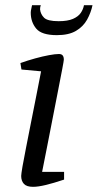

<svg xmlns="http://www.w3.org/2000/svg" viewBox="-20 -714 378 743"><path d="M108 9Q83 9 72.5 -2.5Q62 -14 62 -33Q62 -40 67 -69.5Q72 -99 81 -143.5Q90 -188 100 -240Q110 -292 120.5 -343.5Q131 -395 139 -438L63 -445L59 -470Q87 -480 116 -488Q145 -496 169.5 -500.5Q194 -505 208 -505Q218 -505 222.5 -499.5Q227 -494 227 -483Q227 -479 221 -447.5Q215 -416 205.5 -367.5Q196 -319 185 -262.5Q174 -206 163 -150Q152 -94 143 -49H228V-19Q186 -5 156.5 2Q127 9 108 9ZM200 -578Q141 -578 120 -603.5Q99 -629 99 -665Q99 -672 101 -679.5Q103 -687 104 -694H138Q135 -687 135 -678Q137 -659 150.5 -645.5Q164 -632 207 -632Q242 -632 262.5 -641Q283 -650 292.5 -664Q302 -678 305 -694H338Q332 -665 317 -638Q302 -611 274 -594.5Q246 -578 200 -578Z"/></svg>

Font: Manuale
Style: Italic
Weight: 400
Italic angle: -11°
Designer: Eduardo Tunni / Pablo Cosgaya
Foundry: Eduardo Tunni / Pablo Cosgaya
Version: Version 1.002